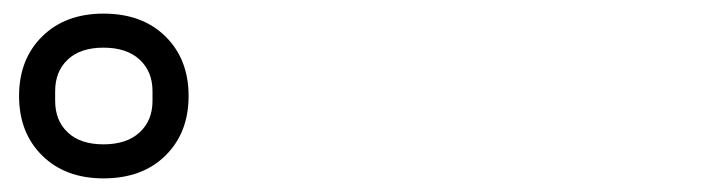

<svg xmlns="http://www.w3.org/2000/svg" viewBox="-20 -894 1040 282"><path d="M8 -753Q8 -807 42 -840.5Q76 -874 132 -874Q189 -874 223 -840.5Q257 -807 257 -753Q257 -699 223 -665.5Q189 -632 132 -632Q76 -632 42 -665.5Q8 -699 8 -753ZM204 -746V-760Q204 -789 185 -806.5Q166 -824 132 -824Q98 -824 79.5 -806.5Q61 -789 61 -760V-746Q61 -717 79.5 -699.5Q98 -682 132 -682Q166 -682 185 -699.5Q204 -717 204 -746Z"/></svg>

Font: IBM Plex Sans JP
Style: Regular
Weight: 400
Designer: Mike Abbink; Paul van der Laan; Pieter van Rosmalen; Wujin Sim; Yejin Wi; Jinhee Kim; Boomi Park; Yona Kim; Kichan Ma
Foundry: Sandoll Inc.
Version: Version 1.001